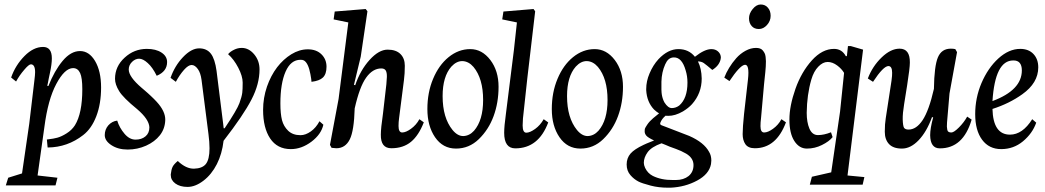

<svg xmlns="http://www.w3.org/2000/svg" viewBox="-20 -659 4723 868"><path d="M112.3 -100.1 135.3 -293.9Q138.7 -320.8 138.7 -332.5Q138.7 -368.2 119.6 -368.2Q110.4 -368.2 89.4 -343.3Q67.9 -318.4 52.7 -290.5L30.3 -308.6Q49.8 -364.3 90.8 -405.8Q131.3 -446.8 174.8 -446.8Q214.4 -446.8 214.4 -395Q214.4 -369.1 205.6 -328.6Q202.6 -315.9 200.4 -304.2Q198.2 -292.5 197 -286.1Q195.8 -279.8 195.3 -278.3Q193.8 -271.5 193.8 -271L198.7 -270Q226.1 -339.4 263.2 -383.8Q300.3 -428.2 341.8 -428.2Q382.8 -428.2 409.7 -383.3Q437 -337.4 437 -263.7Q437 -189.9 415.5 -133.8Q394 -77.6 356 -48.3Q285.2 6.8 196.8 7.8H195.3L191.9 -28.3Q225.1 -32.2 239.7 -36.6Q258.8 -42 281.2 -56.2Q304.7 -70.8 318.8 -92.8Q352.1 -146.5 352.1 -255.9Q352.1 -307.1 342.3 -328.6Q332 -351.1 310.5 -351.1Q272.5 -351.1 234.4 -279.3Q196.8 -209 180.7 -85L149.9 134.3L239.7 144.5L231 179.2H6.3L17.1 144.5L79.6 125Z M600.1 -165.5Q536.6 -217.3 518.6 -247.1Q500 -277.3 500 -302.7Q500 -358.9 543.5 -398.4Q586.4 -438 644 -438Q684.6 -438 710 -421.4Q735.4 -404.8 735.4 -378.4Q735.4 -335.9 688.5 -316.4Q669.4 -355 647.9 -374Q626.5 -393.6 608.9 -393.6Q591.8 -393.6 577.1 -379.4Q562 -364.7 562 -344.7Q562 -312 620.1 -262.2L633.8 -250.5Q647.5 -238.8 648.4 -237.8Q649.9 -236.3 661.6 -225.6Q672.4 -215.8 675.3 -212.4Q676.8 -210.4 681.2 -206.3Q685.5 -202.1 688 -199.2Q728 -155.8 727.1 -116.7Q726.1 -77.6 703.1 -47.9Q679.7 -18.1 640.6 -0.5Q601.1 17.1 557.1 17.1Q513.7 17.1 483.4 -2.9Q453.6 -22.5 453.6 -48.3Q453.6 -73.7 469.7 -92.3Q486.3 -110.8 509.8 -113.8Q520 -81.1 543 -54.2Q565.4 -27.8 592.8 -27.8Q620.1 -27.8 637.7 -42.5Q655.3 -57.1 655.3 -83.5Q653.8 -119.6 600.1 -165.5Z M774.9 -289.1 751 -307.1Q770 -361.3 806.6 -399.9Q844.7 -440.4 880.4 -440.4Q915 -440.4 933.6 -416Q951.7 -392.1 959 -338.4L988.8 -100.1L991.2 -79.1H995.6Q1051.8 -163.1 1062.5 -192.9Q1072.8 -221.2 1075.2 -239.3Q1077.1 -254.4 1077.1 -285.6Q1077.1 -314.5 1057.1 -353Q1037.6 -390.6 1011.2 -414.1Q1020 -425.3 1038.1 -434.1Q1054.7 -442.4 1072.8 -442.4Q1105 -442.4 1129.4 -413.1Q1153.3 -384.3 1153.3 -345.2Q1153.3 -279.3 1117.2 -209.5Q1080.6 -138.2 990.7 -22.5Q983.9 36.6 960.4 83Q936.5 129.9 899.4 158.2Q862.8 186 828.1 186Q793.5 186 772.5 170.4Q752 155.3 752 131.8V129.4Q754.4 107.4 760.3 95.2Q766.1 83.5 783.7 68.8Q821.3 104.5 857.4 103.5Q894 102.5 910.2 83Q927.2 62 927.2 11.7Q927.2 -17.1 922.4 -53.2L891.1 -297.9Q886.7 -330.1 874.5 -346.7Q861.3 -365.2 846.2 -365.2Q831.5 -365.2 812 -343.3Q792 -320.8 774.9 -289.1Z M1388.2 -289.1Q1388.2 -297.4 1383.3 -323.7Q1374 -374 1354 -385.7Q1346.7 -389.2 1338.4 -388.7Q1294.4 -388.7 1271 -335Q1247.6 -281.7 1247.6 -191.4Q1247.6 -144.5 1254.9 -115.7Q1262.2 -87.9 1282.7 -67.9Q1303.7 -47.9 1337.9 -47.9H1338.9Q1361.3 -47.9 1385.3 -64.9Q1408.7 -81.5 1424.3 -110.8L1441.9 -95.2Q1432.1 -51.8 1388.2 -18.6Q1343.3 15.1 1294.9 15.1Q1233.4 15.1 1201.2 -33.2Q1169.4 -81.1 1169.4 -162.1Q1169.4 -216.3 1187 -267.6Q1204.1 -316.9 1232.9 -355Q1260.7 -391.1 1296.9 -413.6Q1333.5 -436 1371.6 -436Q1410.2 -436 1433.1 -413.6Q1456.1 -391.1 1456.1 -357.4Q1456.1 -324.2 1439.9 -308.6Q1424.3 -293.5 1388.2 -289.1Z M1554.7 -557.6 1488.3 -571.3 1493.2 -606.9 1633.3 -618.2 1641.1 -607.9 1610.8 -402.8 1580.1 -275.4 1585.9 -273.9Q1608.9 -341.8 1650.9 -388.2Q1692.9 -434.6 1732.4 -434.6Q1770.5 -434.6 1790.5 -414.6Q1810.1 -395 1810.1 -361.8Q1810.1 -326.2 1806.2 -296.9L1784.2 -125Q1781.7 -107.4 1781.7 -89.4Q1781.7 -60.1 1798.3 -60.1Q1814.9 -60.1 1837.9 -76.7Q1861.8 -93.8 1876 -120.1L1896 -106Q1873 -46.9 1838.4 -18.1Q1803.2 11.2 1749 11.2Q1700.7 11.2 1701.7 -50.3Q1701.7 -79.1 1711.4 -145.5L1721.7 -234.9Q1728 -282.7 1729 -311.5Q1729.5 -331.5 1723.6 -340.8Q1717.8 -349.6 1703.6 -349.6Q1665 -349.6 1635.3 -308.1Q1605.5 -266.6 1583.5 -168.9Q1580.6 -67.9 1561.5 -29.3Q1541.5 11.2 1500.5 11.2Q1497.1 11.2 1479 9.3L1471.7 -3.9L1510.7 -211.9Z M2020.5 -357.9Q1981 -313 1981 -224.6Q1981 -126.5 2025.9 -71.3Q2048.8 -43.5 2074.7 -43.9Q2102.1 -44.9 2123 -67.9Q2164.1 -115.2 2164.1 -207Q2164.1 -304.2 2120.6 -356.4Q2098.6 -381.8 2070.8 -382.8Q2043.9 -383.3 2020.5 -357.9ZM1946.8 -38.6Q1912.1 -89.4 1912.1 -166Q1912.1 -241.2 1938 -302.7Q1963.9 -364.7 2007.8 -400.4Q2052.7 -437 2106 -437Q2159.2 -437 2196.8 -387.7Q2233.9 -338.9 2233.9 -266.6Q2233.9 -194.8 2211.4 -133.8Q2189 -72.8 2144.5 -29.8Q2100.6 12.7 2041.5 12.7Q1981.9 12.7 1946.8 -38.6Z M2303.2 -432.1 2316.9 -557.6 2250.5 -571.3 2255.9 -606.9 2392.1 -618.2 2399.4 -607.9 2363.8 -304.2 2344.2 -123.5Q2342.8 -106.4 2342.8 -91.8Q2342.8 -59.1 2359.4 -59.1Q2375.5 -59.1 2399.4 -76.2Q2422.4 -92.8 2438 -120.1L2458.5 -105.5Q2414.6 11.7 2309.6 11.7Q2259.3 11.7 2259.3 -58.6Q2259.3 -87.9 2267.1 -144Z M2583 -357.9Q2543.5 -313 2543.5 -224.6Q2543.5 -126.5 2588.4 -71.3Q2611.3 -43.5 2637.2 -43.9Q2664.6 -44.9 2685.5 -67.9Q2726.6 -115.2 2726.6 -207Q2726.6 -304.2 2683.1 -356.4Q2661.1 -381.8 2633.3 -382.8Q2606.4 -383.3 2583 -357.9ZM2509.3 -38.6Q2474.6 -89.4 2474.6 -166Q2474.6 -241.2 2500.5 -302.7Q2526.4 -364.7 2570.3 -400.4Q2615.2 -437 2668.5 -437Q2721.7 -437 2759.3 -387.7Q2796.4 -338.9 2796.4 -266.6Q2796.4 -194.8 2773.9 -133.8Q2751.5 -72.8 2707 -29.8Q2663.1 12.7 2604 12.7Q2544.4 12.7 2509.3 -38.6Z M2987.3 -368.2Q2971.2 -332.5 2970.2 -289.6Q2969.2 -246.1 2972.2 -230Q2975.6 -210.9 2983.9 -195.8Q3000 -170.4 3017.1 -170.4Q3034.7 -170.4 3050.3 -181.6Q3087.9 -213.9 3087.9 -285.6Q3087.9 -314.9 3079.6 -341.3Q3071.3 -370.6 3057.9 -385.3Q3044.4 -399.9 3026.4 -399.4Q3012.7 -399.4 3002.4 -390.6Q2993.7 -382.8 2987.3 -368.2ZM2964.4 -100.1Q2964.4 -94.7 2973.1 -91.8L2996.1 -83Q3092.3 -46.4 3096.2 -44.4Q3162.6 -15.1 3185.5 27.3Q3195.8 43.9 3195.8 66.9Q3195.8 68.4 3194.3 83Q3185.5 128.4 3131.8 157.2Q3077.6 186.5 3011.7 189.5H3000Q2957.5 189.5 2921.9 180.2Q2880.9 169.4 2866.2 161.6Q2845.7 150.9 2830.1 132.8Q2813 113.3 2813 84.5Q2813 55.7 2830.6 35.2Q2847.7 15.6 2889.2 -3.9Q2895 -7.3 2937 -23.9Q2908.7 -37.1 2901.4 -46.4Q2894.5 -55.2 2894.5 -64Q2894.5 -73.7 2895.5 -77.1Q2897 -82 2906.2 -95.7Q2916 -110.4 2932.6 -124.5Q2950.7 -140.1 2959.5 -146.5Q2949.7 -151.9 2936.5 -164.1Q2904.3 -198.2 2901.4 -251.5V-256.3Q2901.4 -292 2916.5 -327.1Q2932.1 -364.3 2957 -391.6Q3000 -437 3046.9 -437Q3093.8 -437 3121.6 -402.3Q3166 -437.5 3197.3 -437L3206.5 -436Q3220.7 -433.1 3230 -422.4Q3238.8 -412.1 3238.8 -398.9V-396.5Q3237.3 -395 3238.3 -393.6Q3232.9 -363.3 3200.2 -342.8Q3173.3 -365.7 3161.6 -374Q3150.9 -381.3 3135.3 -381.3Q3151.4 -349.6 3152.3 -304.2Q3152.3 -237.3 3108.4 -188Q3092.3 -170.4 3067.4 -155.3Q3031.7 -134.8 3001 -135.3Q2990.2 -135.3 2989.3 -136.2Q2972.2 -122.1 2965.3 -104.5V-103Q2964.4 -102.1 2964.4 -100.1ZM2970.7 -11.2Q2924.8 5.4 2907.7 29.3Q2890.6 53.2 2890.6 77.1Q2890.6 86.9 2896.5 100.1Q2908.2 124.5 2931.2 136.2Q2969.7 155.3 3022 154.8H3035.6Q3070.3 154.8 3093.3 136.7Q3115.7 117.7 3115.2 86.4Q3114.7 55.2 3082 35.6Q3059.1 22.5 3035.6 14.2Q3017.6 7.8 3007.3 3.9Q3004.9 2.9 2990.2 -3.4Z M3420.4 -124Q3418 -106.4 3418 -88.4Q3418 -60.1 3434.6 -60.1Q3451.7 -60.1 3474.6 -76.7Q3498.5 -93.8 3512.7 -120.1L3533.2 -106Q3489.3 11.2 3392.6 11.2Q3362.3 11.2 3349.6 -7.3Q3337.4 -25.4 3337.4 -52.7Q3337.4 -82.5 3343.8 -144.5L3361.3 -298.3Q3369.6 -371.6 3345.2 -365.7Q3323.2 -360.4 3277.8 -292.5L3254.4 -308.1Q3262.7 -330.1 3276.4 -352.5Q3290 -375 3308.3 -395.8Q3326.7 -416.5 3350.3 -429.4Q3374 -442.4 3397.9 -442.4Q3408.2 -442.4 3415.8 -439.7Q3423.3 -437 3428.2 -431.2Q3433.1 -425.3 3436.5 -418.9Q3439.9 -412.6 3441.2 -401.9Q3442.4 -391.1 3442.6 -382.1Q3442.9 -373 3441.9 -358.4Q3440.9 -343.8 3439.9 -333.5Q3439 -323.2 3437 -305.9Q3435.1 -288.6 3434.1 -277.8ZM3451.7 -624Q3463.9 -609.9 3463.9 -587.4Q3463.9 -564.5 3447.8 -546.4Q3431.6 -527.8 3410.6 -527.8Q3390.1 -527.8 3378.4 -541Q3366.2 -554.7 3366.2 -576.2Q3366.2 -598.1 3382.8 -618.2Q3399.4 -638.7 3418.9 -638.7Q3439.5 -638.7 3451.7 -624Z M3744.1 -39.1Q3728.5 -19.5 3695.8 -3.4Q3663.6 12.7 3627.9 12.7Q3592.8 12.7 3570.8 -22Q3548.8 -56.2 3548.8 -118.7Q3548.8 -180.2 3576.2 -257.8Q3603 -333.5 3650.4 -386.2Q3697.3 -438 3750.5 -438Q3786.1 -438 3803.7 -405.3H3808.6L3813.5 -450.7H3826.2L3881.8 -434.6L3811.5 134.3L3887.7 141.6L3879.9 175.8H3641.1L3650.4 140.1L3737.8 120.1L3777.8 -154.8L3795.9 -329.6Q3784.7 -348.1 3765.1 -362.8Q3743.7 -378.9 3721.7 -378.9Q3699.7 -378.9 3679.2 -357.4Q3658.7 -336.4 3647.9 -299.3Q3627.9 -230.5 3627 -148.9Q3627 -106.4 3639.2 -77.6Q3651.9 -48.3 3677.7 -48.3Q3705.1 -48.3 3736.8 -61Z M4202.1 -257.3Q4203.6 -360.8 4220.2 -399.9Q4236.8 -439 4278.3 -439Q4290.5 -439 4298.8 -437L4306.6 -423.3L4272.5 -236.3L4264.2 -138.7Q4260.3 -98.1 4260.7 -86.9Q4261.7 -70.8 4265.1 -65.9Q4269.5 -60.1 4281.2 -60.1Q4292.5 -60.1 4315.4 -83Q4337.9 -105.5 4352.5 -131.8L4372.6 -118.2Q4334.5 12.2 4228.5 11.7Q4186 11.7 4185.1 -47.9Q4185.1 -78.6 4198.7 -128.4L4193.4 -129.4Q4169.4 -63 4132.8 -24.9Q4096.7 12.7 4057.6 12.7Q4018.1 12.7 3999 -7.8Q3980 -28.3 3980 -63.5Q3980 -98.6 3984.4 -125L4010.3 -293.9Q4013.7 -319.3 4013.2 -330.1Q4013.2 -359.9 3996.6 -360.4Q3973.6 -360.4 3926.8 -289.1L3903.3 -304.2Q3924.3 -359.4 3965.8 -399.4Q4006.8 -439 4046.9 -439Q4094.2 -439 4093.3 -376Q4093.3 -351.6 4081.1 -273.9L4067.4 -188Q4060.5 -146.5 4061 -119.1Q4062 -89.4 4066.9 -81.5Q4072.3 -73.2 4087.4 -73.2Q4122.6 -73.2 4150.9 -115.7Q4179.7 -159.2 4202.1 -257.3Z M4599.6 -340.8Q4599.6 -363.3 4589.8 -374.8Q4580.1 -386.2 4560.5 -385.7Q4478.5 -385.7 4466.8 -202.1Q4599.6 -251.5 4599.6 -340.8ZM4652.3 -414.6Q4673.8 -391.6 4673.8 -354.5Q4673.8 -284.2 4601.6 -232.9Q4543 -190.9 4466.8 -166.5Q4469.7 -50.3 4545.9 -50.3Q4602.5 -50.3 4646.5 -120.1L4664.6 -104.5Q4647.9 -56.2 4604.5 -20Q4562 15.1 4506.3 15.1Q4451.2 15.1 4419.9 -27.3Q4388.7 -69.3 4388.7 -143.1Q4388.7 -216.3 4417 -283.2Q4446.3 -351.6 4493.2 -394.5Q4541 -438 4592.3 -438Q4630.4 -438 4652.3 -414.6Z"/></svg>

Font: Neuton Cursive
Style: Regular
Weight: 500
Designer: Brian M Zick
Version: Version 1.43